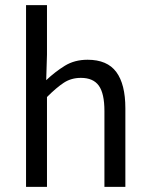

<svg xmlns="http://www.w3.org/2000/svg" viewBox="-20 -732 584 752"><path d="M82 0V-712H164V-518L161 -418Q196 -451 234 -474.5Q272 -498 323 -498Q400 -498 435.5 -450Q471 -402 471 -308V0H389V-297Q389 -366 367 -396.5Q345 -427 297 -427Q259 -427 230 -408Q201 -389 164 -352V0Z"/></svg>

Font: SourceSansPro
Style: Book
Weight: 400
Designer: Paul D. Hunt
Foundry: Adobe Systems Incorporated
Version: Version 2.021;PS 2.000;hotconv 1.0.86;makeotf.lib2.5.63406